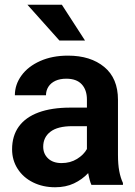

<svg xmlns="http://www.w3.org/2000/svg" viewBox="-20 -780 570 810"><path d="M95.7 -760H241L338.7 -609H230.7ZM259.7 -448Q233.3 -448 214 -439.2Q194.7 -430.3 184.3 -414.2Q174 -398 174 -378L42.7 -378Q42.7 -423 70.5 -461.3Q98.3 -499.7 149.3 -522.5Q200.3 -545.3 266.7 -545.3Q362 -545.3 419.8 -497.5Q477.7 -449.7 477.7 -359V-127Q477.7 -87.3 483 -58.7Q488.3 -30 498.7 -8V0H365.7Q358.3 -15.7 352 -49.7Q326.7 -22.7 292 -6.3Q257.3 10 212.7 10Q161 10 119.5 -10.5Q78 -31 54.5 -67.7Q31 -104.3 31 -150Q31 -206.7 59.3 -246Q87.7 -285.3 142.8 -305.7Q198 -326 277 -326H346.7V-360Q346.7 -400.7 324.8 -424.3Q303 -448 259.7 -448ZM346.7 -151.3V-247.7H284.7Q223.3 -247.7 192.8 -224.3Q162.3 -201 162.3 -161Q162.3 -131 183 -111.5Q203.7 -92 239.7 -92Q276.7 -92 305 -109.5Q333.3 -127 346.7 -151.3Z"/></svg>

Font: FreesentationVF
Style: Regular
Weight: 400
Designer: glyphs from Roboto by Christian Robertson / Hangul glyphs from Noto Sans CJK(Source Han Sans) by Jang Soo-young and Kang
Foundry: PT&
Version: Version 2.001;Glyphs 3.3.1 (3343)